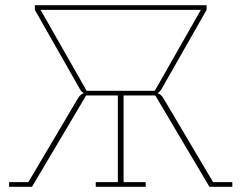

<svg xmlns="http://www.w3.org/2000/svg" viewBox="-20 -718 928 738"><path d="M15 -18H89L279 -339Q289 -356 301 -359V-361Q294 -364 288 -374L114 -680V-698H774V-680L600 -374Q593 -364 587 -361V-359Q599 -356 609 -339L799 -18H873V0H785L577 -351H455V-18H540V0H348V-18H433V-351H311L103 0H15ZM575 -369 752 -680H136L313 -369Z"/></svg>

Font: IBM Plex Serif Thin
Style: Regular
Weight: 100
Designer: Mike Abbink, Paul van der Laan, Pieter van Rosmalen
Foundry: Bold Monday
Version: Version 3.001